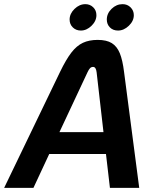

<svg xmlns="http://www.w3.org/2000/svg" viewBox="-41 -904 751 924"><path d="M469 -163H196L120 0H-21L248 -558Q277 -618 302.5 -651Q328 -684 358 -698Q388 -712 429 -712Q472 -712 497 -696.5Q522 -681 535.5 -648Q549 -615 556 -558L629 0H488ZM457 -268 424 -556Q421 -582 407 -582Q398 -582 392 -575.5Q386 -569 380 -556L245 -268ZM294 -810Q294 -838 317.5 -861Q341 -884 370 -884Q392 -884 407.5 -869Q423 -854 423 -831Q423 -803 399.5 -780Q376 -757 348 -757Q325 -757 309.5 -772Q294 -787 294 -810ZM473 -810Q473 -839 496 -861.5Q519 -884 549 -884Q572 -884 587.5 -868.5Q603 -853 603 -831Q603 -803 579 -780Q555 -757 527 -757Q503 -757 488 -772Q473 -787 473 -810Z"/></svg>

Font: KoHo
Style: Bold Italic
Weight: 700
Italic angle: -10°
Version: Version 1.000; ttfautohint (v1.6)